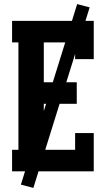

<svg xmlns="http://www.w3.org/2000/svg" viewBox="-20 -837 540 938"><path d="M39 0V-105H70V-630H39V-735H438V-548H347V-630H194V-435H355V-330H194V-105H347V-187H438V0ZM143 81 82 65 357 -817 418 -801Z"/></svg>

Font: Iosevka Curly Slab Extrabold
Style: Regular
Weight: 800
Monospace: yes
Designer: Belleve Invis
Foundry: Belleve Invis
Version: Version 22.1.2; ttfautohint (v1.8.4)